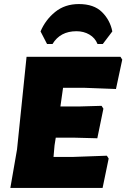

<svg xmlns="http://www.w3.org/2000/svg" viewBox="-20 -927 623 947"><path d="M212 -710 180 -772Q204 -829 252 -868Q300 -907 369 -907Q443 -907 483 -867.5Q523 -828 534 -772L487 -710H461Q449 -740 421 -756.5Q393 -773 357 -773Q277 -773 239 -710ZM507 -159 516 -145 486 0H31L64 -190L111 -647H574L583 -633L552 -488L394 -494H291L278 -402H376L481 -405L490 -391L460 -245L345 -248H255L249 -210L244 -153H340Z"/></svg>

Font: Alegreya Sans SC Black
Style: Italic
Weight: 900
Italic angle: -7°
Designer: Juan Pablo del Peral
Foundry: Huerta Tipografica
Version: Version 2.007